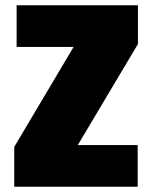

<svg xmlns="http://www.w3.org/2000/svg" viewBox="-20 -708 577 728"><path d="M34 0V-151L259 -530H43V-688H503V-541L275 -158H502V0Z"/></svg>

Font: Saira Semi Condensed Black
Style: Regular
Weight: 900
Width: 4
Designer: Hector Gatti with collaboration of the Omnibus-Type team
Foundry: Omnibus-Type
Version: Version 1.001; ttfautohint (v1.8)